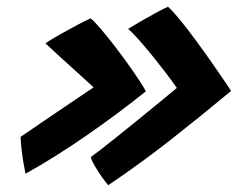

<svg xmlns="http://www.w3.org/2000/svg" viewBox="-20 -615 705 569"><path d="M114.5 -486.8Q134.6 -499.9 160.6 -514.5Q186.5 -529.1 210.5 -541.8Q234.5 -554.4 248.5 -560.5Q257 -554.8 277.9 -530.4Q298.8 -506 324.3 -472.6Q349.9 -439.1 373.9 -404.7Q398 -370.2 412.4 -344.5Q329.8 -278.1 236.9 -213.8Q144.1 -149.5 55.5 -100Q52.9 -112.6 49.5 -132.7Q46.1 -152.8 43.8 -173.6Q41.4 -194.5 41 -209.4Q44 -211.4 58.8 -221.5Q73.5 -231.6 96.2 -247.1Q118.9 -262.6 146.4 -281.2Q174 -299.8 202.6 -319.2Q231.2 -338.6 257.4 -356.2Q237 -375.1 210.1 -399.3Q183.1 -423.5 157.4 -447Q131.8 -470.5 114.5 -486.8ZM359.9 -529.6Q377.5 -540.4 400.1 -553.5Q422.8 -566.6 444 -578.1Q465.2 -589.5 478 -595Q493.2 -581.2 515.7 -553.5Q538.1 -525.8 562.7 -492.2Q587.2 -458.8 609.3 -427.2Q631.4 -395.6 646.5 -373.1Q661.6 -350.6 664.8 -345.5Q575.4 -271.1 486.3 -201.1Q397.2 -131.1 300.6 -66Q295 -72.5 283.4 -88.5Q271.9 -104.5 261.7 -121.9Q251.5 -139.2 249.1 -149.5Q259.6 -157.1 280.4 -173.1Q301.2 -189.1 328.3 -210.9Q355.4 -232.8 385.8 -257.3Q416.1 -281.9 446.6 -307Q477.1 -332.1 504.1 -354.4Q488.6 -376.8 469.1 -402.1Q449.5 -427.5 429.4 -452.4Q409.2 -477.2 391.1 -497.5Q372.9 -517.8 359.9 -529.6Z"/></svg>

Font: Grandstander Thin
Style: Italic
Weight: 100
Italic angle: -15°
Designer: Tyler Finck
Foundry: Etcetera Type Co
Version: Version 1.200